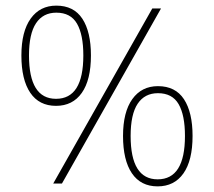

<svg xmlns="http://www.w3.org/2000/svg" viewBox="-20 -652 760 682"><path d="M179 -276Q119 -276 87.5 -322.5Q56 -369 56 -455Q56 -540 89 -586Q122 -632 180 -632Q242 -632 272.5 -585.5Q303 -539 303 -455Q303 -368 270.5 -322Q238 -276 179 -276ZM521 -622H552L200 0H169ZM179 -301Q276 -301 276 -455Q276 -529 253.5 -568Q231 -607 180 -607Q133 -607 108 -569.5Q83 -532 83 -455Q83 -301 179 -301ZM540 10Q480 10 448.5 -36.5Q417 -83 417 -169Q417 -254 450 -300Q483 -346 541 -346Q603 -346 633.5 -299.5Q664 -253 664 -169Q664 -82 631.5 -36Q599 10 540 10ZM540 -15Q637 -15 637 -169Q637 -243 614.5 -282Q592 -321 541 -321Q494 -321 469 -283.5Q444 -246 444 -169Q444 -15 540 -15Z"/></svg>

Font: Noto Sans Gurmukhi UI SemiCondensed Thin
Style: Regular
Weight: 100
Width: 4
Designer: Jelle Bosma - Monotype Design Team
Foundry: Monotype Imaging Inc.
Version: Version 2.004; ttfautohint (v1.8.4.7-5d5b)